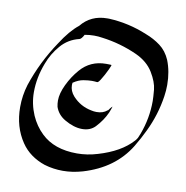

<svg xmlns="http://www.w3.org/2000/svg" viewBox="-79 -688 831 857"><g transform="rotate(10 336.0 -259.5)"><path d="M260.7 92.8Q218.8 92.8 178.2 81.1Q106.9 57.1 69.8 2Q24.4 -64.9 24.4 -154.8Q24.4 -207 39.6 -256.8Q76.2 -366.7 141.1 -462.9Q181.6 -526.4 220.7 -557.1Q265.1 -611.8 338.9 -611.8H347.7Q437.5 -607.4 520.5 -572.8Q558.1 -558.6 587.6 -536.4Q617.2 -514.2 633.8 -476.1Q653.8 -425.8 653.8 -365.7Q653.8 -339.8 649.9 -314Q637.2 -228 599.6 -150.4Q581.1 -111.3 557.6 -72.3Q490.2 38.1 350.1 79.6Q304.7 92.8 260.7 92.8ZM309.6 5.4Q356.4 5.4 402.8 -8.8Q503.9 -38.6 555.7 -96.2Q560.1 -100.6 564.5 -107.9L565.9 -109.9Q570.8 -120.1 574.7 -130.9Q602.5 -205.1 602.5 -283.2Q602.5 -299.8 599.4 -334.2Q596.2 -368.7 570.6 -410.9Q544.9 -453.1 492.2 -477.5Q415.5 -512.2 332 -522.9Q313.5 -525.9 294.9 -525.9Q273.4 -525.9 252 -522Q241.2 -501.5 232.4 -499.5Q182.6 -487.8 149.4 -449.2Q116.2 -410.6 99.1 -364.3Q73.2 -297.4 73.2 -231Q73.2 -177.7 94.7 -127.4Q114.3 -83 147.5 -51.3Q206.1 5.4 309.6 5.4ZM313.5 -106Q275.9 -106 233.9 -130.4Q200.2 -149.9 188.5 -184.6Q185.5 -198.7 185.5 -212.9Q185.5 -244.6 204.8 -285.2Q224.1 -325.7 252.9 -358.9Q297.9 -411.1 369.1 -411.1Q393.6 -411.1 393.6 -409.7Q393.6 -407.2 384.8 -387.7Q374 -365.7 373 -364.3Q372.1 -362.8 370.6 -359.9L362.3 -345.7Q350.1 -323.7 343.8 -323.7Q331.5 -325.2 319.3 -325.2Q303.7 -325.2 281.5 -321.5Q259.3 -317.9 235.8 -301.8Q234.9 -296.4 234.9 -291.5Q234.9 -264.6 254.9 -242.2Q289.1 -204.6 339.4 -194.8Q351.6 -191.9 363.8 -191.9Q393.1 -191.9 411.1 -207.5L414.1 -209Q420.9 -219.7 429.2 -227.5H429.7V-226.6Q429.7 -225.6 427.2 -218.3L419.9 -199.2Q403.3 -162.1 372.6 -129.4Q350.1 -106 313.5 -106Z"/></g></svg>

Font: Terrible Cursive
Style: Regular
Weight: 400
Designer: GGBotNet
Foundry: GGBotNet
Version: 1.00